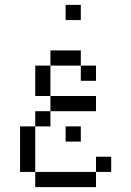

<svg xmlns="http://www.w3.org/2000/svg" viewBox="-20 -645 540 790"><path d="M437.5 62.5V0H375V62.5H125V125H375V62.5ZM312.5 -62.5V-125H250V-62.5ZM375 -187.5V-250H187.5V-187.5H125V-125H62.5V62.5H125V-125H187.5V-187.5ZM375 -312.5V-375H312.5V-312.5ZM312.5 -562.5V-625H250V-562.5ZM187.5 -250Q187.5 -250 187.5 -375H125Q125 -375 125 -250ZM187.5 -375H312.5V-437.5H187.5Z"/></svg>

Font: Unifont
Style: Regular
Weight: 500
Version: Version 15.1.04